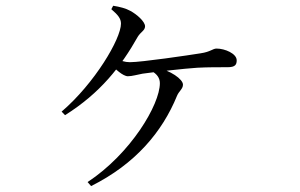

<svg xmlns="http://www.w3.org/2000/svg" viewBox="-20 -591 1040 665"><path d="M283.4 39.6 295.5 53.5C448.4 -22.8 541.9 -133.8 593.1 -259.2C600 -275.8 613.7 -282.9 613.7 -297.8C613.7 -316.7 570.6 -347.5 517.5 -358.4L505.3 -344.9C523 -334.9 533.7 -321.4 533.7 -302.9C533.7 -228.7 433.1 -59.1 283.4 39.6ZM193.4 -204.4 205.3 -192.1C327.4 -268.8 398.9 -360.3 457.4 -464.1C467.5 -480.6 482.4 -485.4 482.4 -499.9C482.4 -516 454.4 -541.1 431.3 -553.4C415.9 -562.1 395.2 -567.3 372 -571.1L365.6 -559.1C389 -539 399 -526.6 399 -509.1C399 -456.5 307.6 -302.2 193.4 -204.4ZM422.9 -326.9C437.7 -326.9 455.5 -332.6 473.7 -335.8C519.9 -342.2 616.9 -353.4 663.4 -356.4C698.6 -358.4 743.9 -358.2 768.5 -358.2C795.5 -358.2 799.8 -367.9 799.8 -382.2C799.8 -405.3 759.1 -422.8 730.1 -422.8C716.6 -422.8 709.7 -411.5 674.9 -406.4C633.9 -399.8 470.6 -375.6 429.7 -375.6C412.9 -375.6 396.5 -380.7 375.4 -390.4L363.2 -369C378.2 -352.7 405.8 -326.9 422.9 -326.9Z"/></svg>

Font: Source Han Serif CN VF
Style: Regular
Weight: 250
Designer: Ryoko NISHIZUKA 西塚涼子 (kana & ideographs); Frank Grießhammer (Latin, Greek & Cyrillic); Wenlong ZHANG 张文龙 (bopomofo); San
Foundry: Adobe
Version: Version 2.002;hotconv 1.1.0;makeotfexe 2.6.0